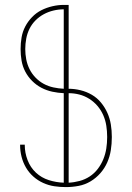

<svg xmlns="http://www.w3.org/2000/svg" viewBox="-20 -755 540 783"><path d="M249 8Q225 8 201.5 4.5Q178 1 156 -9Q134 -19 116 -35Q98 -51 86 -71.5Q74 -92 68 -115.5Q62 -139 62 -163V-165H81V-163Q81 -132 92.5 -102Q104 -72 126.5 -51Q149 -30 179 -20.5Q209 -11 240 -10V-375Q217 -376 193.5 -381Q170 -386 149 -397Q128 -408 111 -425Q94 -442 83 -463Q72 -484 68 -507.5Q64 -531 64 -555Q64 -579 68 -602.5Q72 -626 83 -647Q94 -668 111 -685.5Q128 -703 149 -713.5Q170 -724 193.5 -729.5Q217 -735 240 -735H260V-393Q284 -393 308.5 -387Q333 -381 354.5 -368.5Q376 -356 392 -336.5Q408 -317 418 -294.5Q428 -272 432 -247.5Q436 -223 436 -198V-195Q436 -169 432 -143Q428 -117 417.5 -93Q407 -69 389.5 -49Q372 -29 349.5 -15.5Q327 -2 301 3Q275 8 249 8ZM240 -393V-717Q219 -717 198 -712Q177 -707 158.5 -697Q140 -687 125 -672Q110 -657 100.5 -638Q91 -619 87 -597.5Q83 -576 83 -555Q83 -534 87 -513Q91 -492 100.5 -473Q110 -454 125 -438.5Q140 -423 158.5 -413Q177 -403 198 -398.5Q219 -394 240 -393ZM260 -10Q282 -11 304.5 -17Q327 -23 346 -35.5Q365 -48 379 -66.5Q393 -85 401.5 -106Q410 -127 413.5 -149.5Q417 -172 417 -195V-198Q417 -220 413.5 -242.5Q410 -265 401 -285.5Q392 -306 377.5 -323Q363 -340 344 -352Q325 -364 303.5 -369.5Q282 -375 260 -375Z"/></svg>

Font: Iosevka Term Curly Thin
Style: Regular
Weight: 100
Designer: Belleve Invis
Foundry: Belleve Invis
Version: Version 32.3.0